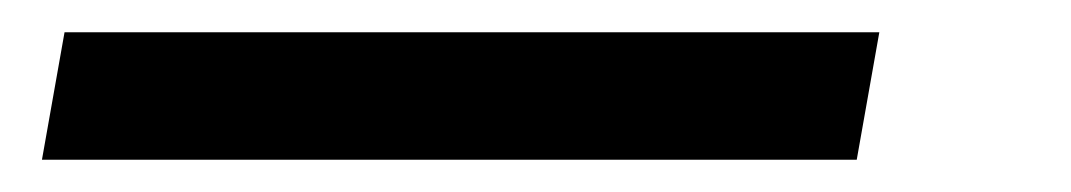

<svg xmlns="http://www.w3.org/2000/svg" viewBox="-20 16 664 119"><path d="M6 115 20 36H525L511 115Z"/></svg>

Font: DM Sans 12pt
Style: Italic
Weight: 400
Italic angle: -10°
Version: Version 4.004;gftools[0.9.30]